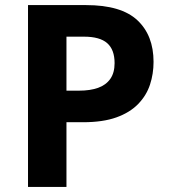

<svg xmlns="http://www.w3.org/2000/svg" viewBox="-20 -734 668 754"><path d="M318 -714Q456 -714 519.5 -654.5Q583 -595 583 -491Q583 -444 569 -401.5Q555 -359 522.5 -325.5Q490 -292 437 -273Q384 -254 306 -254H241V0H90V-714ZM310 -590H241V-378H291Q334 -378 365 -389Q396 -400 413 -424Q430 -448 430 -486Q430 -539 401 -564.5Q372 -590 310 -590Z"/></svg>

Font: Noto Sans Hebrew
Style: Bold
Weight: 700
Designer: Monotype Design Team
Foundry: Monotype Imaging Inc.
Version: Version 2.003